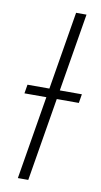

<svg xmlns="http://www.w3.org/2000/svg" viewBox="-84 -768 426 808"><g transform="rotate(10 128.5 -364.0)"><path d="M218.3 -727.5 97.7 0H53.2L173.8 -727.5ZM18.6 -356 24.9 -394H257.3L251 -356Z"/></g></svg>

Font: Inter Display ExtraLight
Style: Italic
Weight: 200
Italic angle: -9.39999°
Designer: Rasmus Andersson
Foundry: rsms
Version: Version 4.000;git-a52131595